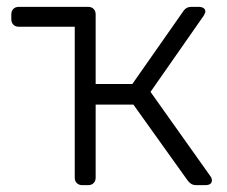

<svg xmlns="http://www.w3.org/2000/svg" viewBox="-20 -540 663 560"><path d="M593 -27Q598 -21 598 -14Q598 -7 593 -3.5Q588 0 579 0H553Q544 0 538 -3.5Q532 -7 527 -14L369 -235H259V-22Q259 -12 253 -6Q247 0 237 0H220Q210 0 204 -6Q198 -12 198 -22V-462H35Q25 -462 19 -468Q13 -474 13 -484V-498Q13 -508 19 -514Q25 -520 35 -520H237Q247 -520 253 -514Q259 -508 259 -498V-295H366L513 -505Q518 -513 524 -516.5Q530 -520 539 -520H559Q568 -520 573.5 -516.5Q579 -513 579 -506Q579 -504 577.5 -501Q576 -498 574 -494L419 -272Z"/></svg>

Font: Rubik Light
Style: Regular
Weight: 300
Designer: Hubert and Fischer
Foundry: Hubert and Fischer
Version: Version 2.300;gftools[0.9.30]